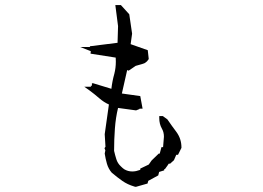

<svg xmlns="http://www.w3.org/2000/svg" viewBox="-20 -769 1040 760"><path d="M339.8 -425.8V-431.6L343.8 -427.7V-439.5H348.6L420.9 -417.5Q424.3 -447.8 432.6 -477.1Q438.5 -500 438.5 -525.4Q438.5 -533.2 438 -541L338.4 -556.6L339.4 -566.4L297.4 -583H335.9V-585.9L445.3 -599.6L447.3 -665.5L436.5 -749H445.3H458.5L491.7 -712.4L502.9 -635.7L497.1 -594.2L564.9 -570.3L568.8 -535.2Q564.5 -528.8 562 -526.4Q559.6 -523.9 557.4 -522.5Q555.2 -521 553.2 -519.5Q548.3 -517.1 543 -515.6L517.1 -508.3L489.3 -489.3L483.4 -491.7L462.4 -398.9L535.2 -388.7L544.4 -338.9H535.2H532.2V-337.4L518.6 -332L447.3 -341.8Q438 -303.7 434.8 -260.3Q431.6 -216.8 431.6 -171.9Q435.5 -154.8 440.4 -139.2Q445.3 -122.6 458.5 -110.4Q465.3 -103.5 471.7 -99.1Q486.3 -90.3 503.4 -90.3Q510.7 -90.3 518.6 -91.8L535.2 -96.7V-101.6L568.8 -117.7L580.1 -133.8L608.4 -161.1H611.3H612.3L619.1 -186.5H625.5L628.9 -228Q628.9 -246.1 620.6 -260.3Q610.4 -278.3 610.4 -301.8V-309.6H624.5L642.6 -296.4Q660.6 -270 678.7 -246.1Q698.2 -219.2 698.2 -185.5V-183.6L684.6 -156.2H677.7L668.5 -134.8L653.3 -121.1H647.9L643.1 -113.8L632.8 -99.6H629.9V-94.7L609.9 -88.4L606.4 -74.7L566.9 -53.2L564 -42.5L517.6 -29.3L516.6 -30.3L516.1 -29.3L511.2 -30.8Q484.9 -38.6 464.6 -52.7Q444.3 -66.9 422.4 -85.4Q409.2 -100.6 403.3 -120.8Q397.5 -141.1 394.5 -161.1L397 -173.8L393.6 -182.6L397.5 -188L394.5 -237.8L411.1 -355.5Q391.6 -363.8 372.6 -380.4Q353.5 -397 333.5 -411.6L313.5 -425.8Z"/></svg>

Font: Bakudai
Style: Bold
Weight: 700
Version: Version 1.48